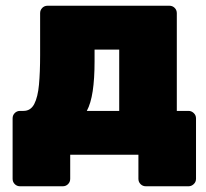

<svg xmlns="http://www.w3.org/2000/svg" viewBox="-20 -540 720 670"><path d="M50 110Q39 110 31.5 102.5Q24 95 24 84V-127Q24 -138 31.5 -145.5Q39 -153 50 -153H62Q87 -153 99.5 -177Q112 -201 116 -244.5Q120 -288 120 -347V-494Q120 -505 127.5 -512.5Q135 -520 146 -520H571Q582 -520 589.5 -512.5Q597 -505 597 -494V-153H638Q648 -153 656 -145.5Q664 -138 664 -127V84Q664 95 656 102.5Q648 110 638 110H489Q478 110 470.5 102.5Q463 95 463 84V0H225V84Q225 95 217.5 102.5Q210 110 199 110ZM283 -153H396V-367H310V-326Q310 -265 303.5 -222Q297 -179 283 -153Z"/></svg>

Font: Rubik Light ExtraBold
Style: Regular
Weight: 800
Version: Version 2.104